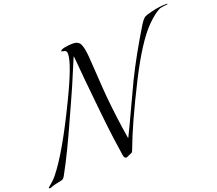

<svg xmlns="http://www.w3.org/2000/svg" viewBox="-214 -1131 1586 1406"><g transform="rotate(-20 579.0 -427.5)"><path d="M386 -848Q368 -851 368 -853Q368 -865 401 -871.5Q434 -878 465 -878Q508 -878 523 -849Q538 -820 544 -749Q547 -717 553.5 -608Q560 -499 566 -431Q583 -251 610 -90H612Q641 -148 702.5 -281Q764 -414 793 -474Q874 -639 994 -836Q999 -844 1003.5 -850Q1008 -856 1011.5 -861Q1015 -866 1019.5 -870Q1024 -874 1026.5 -877Q1029 -880 1035 -882.5Q1041 -885 1043.5 -886.5Q1046 -888 1053 -890Q1060 -892 1063 -893Q1066 -894 1076 -896.5Q1086 -899 1090 -900Q1151 -916 1210 -916Q1218 -916 1218 -913Q1218 -911 1205 -909.5Q1192 -908 1176 -906Q1160 -904 1155 -902Q1112 -882 1051 -822Q950 -721 821 -467Q675 -178 607 6Q603 16 599.5 19.5Q596 23 584 27Q577 30 569.5 33.5Q562 37 558 39Q554 41 550 41Q534 41 530 15Q519 -54 510 -122.5Q501 -191 496.5 -231Q492 -271 485.5 -332Q479 -393 477 -416Q457 -605 442 -785H439Q339 -545 305 -474Q291 -445 249 -350.5Q207 -256 161.5 -162Q116 -68 72 12Q64 26 56.5 31Q49 36 24 40.5Q-1 45 -22 51Q-27 52 -33.5 55Q-40 58 -44.5 59.5Q-49 61 -53 61Q-60 61 -60 54Q-60 53 -49.5 45Q-39 37 -21.5 20.5Q-4 4 10 -13Q122 -152 284 -488Q408 -742 408 -819Q408 -846 386 -848Z"/></g></svg>

Font: Miama Nueva
Style: Medium
Weight: 400
Italic angle: -28°
Version: Version 1.0